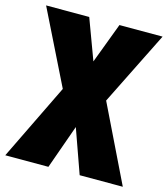

<svg xmlns="http://www.w3.org/2000/svg" viewBox="-110 -605 780 890"><g transform="rotate(15 280.0 -160.0)"><path d="M-2 200 176 -166 1 -520H208L280 -326L353 -520H560L384 -166L562 200H355L280 -11L205 200Z"/></g></svg>

Font: Murecho Black
Style: Regular
Weight: 900
Designer: Neil Summerour
Foundry: Positype
Version: Version 1.010; ttfautohint (v1.8.3)